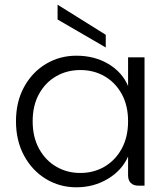

<svg xmlns="http://www.w3.org/2000/svg" viewBox="-20 -790 715 817"><path d="M305 7Q234 7 175.5 -28.5Q117 -64 82.5 -127.5Q48 -191 48 -274Q48 -357 82.5 -420Q117 -483 175.5 -518Q234 -553 305 -553Q382 -553 441 -518Q500 -483 525 -424V-546H595V0H569Q548 0 536.5 -11.5Q525 -23 525 -44V-124Q499 -65 439 -29Q379 7 305 7ZM322 -54Q379 -54 425 -81Q471 -108 498 -157.5Q525 -207 525 -274Q525 -341 498 -390Q471 -439 425 -465.5Q379 -492 322 -492Q265 -492 219 -465.5Q173 -439 146 -390Q119 -341 119 -274Q119 -207 146 -157.5Q173 -108 219 -81Q265 -54 322 -54ZM225 -770 430 -642V-588L225 -707Z"/></svg>

Font: Parkinsans Light
Style: Regular
Weight: 300
Designer: Red Stone, Indian Type Foundry
Foundry: Indian Type Foundry
Version: Version 1.000